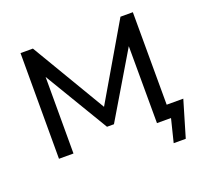

<svg xmlns="http://www.w3.org/2000/svg" viewBox="-141 -871 1283 1195"><g transform="rotate(-20 500.0 -273.5)"><path d="M854 -87 853 -700H771L483 -208L191 -700H109V0H205V-507L458 -85H504L757 -510L758 0H851L813 153H893L964 -87Z"/></g></svg>

Font: AWKNG-Font Medium
Style: Regular
Weight: 500
Designer: Awakening Church
Foundry: Awakening Church
Version: Version 1.700;PS 001.700;hotconv 1.0.88;makeotf.lib2.5.64775